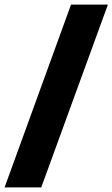

<svg xmlns="http://www.w3.org/2000/svg" viewBox="-31 -763 491 838"><path d="M279 -743H440L149 55H-11Z"/></svg>

Font: Saira Stencil
Style: Regular
Weight: 400
Designer: Hector Gatti with collaboration of the Omnibus-Type team
Foundry: Omnibus-Type
Version: Version 1.003